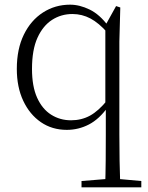

<svg xmlns="http://www.w3.org/2000/svg" viewBox="-20 -542 634 822"><path d="M329 260V233L452 223H474L585 233V260ZM266 14Q203 14 155 -19Q107 -52 79.5 -110.5Q52 -169 52 -247Q52 -332 82 -393.5Q112 -455 164 -488.5Q216 -522 280 -522Q321 -522 364 -501Q407 -480 444 -430H452L441 -401Q403 -444 367 -463Q331 -482 290 -482Q242 -482 203 -457Q164 -432 140.5 -380.5Q117 -329 117 -247Q117 -172 139 -123.5Q161 -75 199 -51Q237 -27 284 -27Q329 -27 365.5 -47Q402 -67 440 -114L450 -84H442Q405 -32 360.5 -9Q316 14 266 14ZM430 260Q432 204 432.5 147Q433 90 433 33V-82L431 -90V-431V-433L477 -516L495 -510L491 -364V33Q491 90 492 147Q493 204 495 260Z"/></svg>

Font: Noto Serif SC ExtraLight
Style: Regular
Weight: 200
Designer: Ryoko NISHIZUKA 西塚涼子 (kana & ideographs); Frank Grießhammer (Latin, Greek & Cyrillic); Wenlong ZHANG 张文龙 (bopomofo); San
Foundry: Adobe
Version: Version 2.002-H1;hotconv 1.1.0;makeotfexe 2.6.0